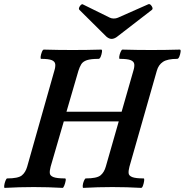

<svg xmlns="http://www.w3.org/2000/svg" viewBox="-31 -909 898 933"><path d="M-8 4Q-12 4 -10.5 -7.5Q-9 -19 -4.5 -30.5Q0 -42 4 -42Q57 -42 75 -56.5Q93 -71 101 -99L233 -565Q239 -584 237.5 -597Q236 -610 221 -616.5Q206 -623 169 -623Q165 -623 166.5 -634Q168 -645 172.5 -656.5Q177 -668 182 -668Q217 -667 252 -666.5Q287 -666 322 -666Q357 -666 392 -666.5Q427 -667 461 -668Q466 -668 464.5 -656.5Q463 -645 458.5 -634Q454 -623 448 -623Q410 -623 391 -616.5Q372 -610 364 -597Q356 -584 350 -565L292 -366H560L617 -565Q623 -584 621.5 -597Q620 -610 604.5 -616.5Q589 -623 551 -623Q547 -623 548.5 -634Q550 -645 555 -656.5Q560 -668 564 -668Q599 -667 634 -666.5Q669 -666 704 -666Q739 -666 774 -666.5Q809 -667 843 -668Q848 -668 846.5 -656.5Q845 -645 840.5 -634Q836 -623 830 -623Q783 -623 761 -608.5Q739 -594 731 -565L598 -99Q593 -80 594 -67.5Q595 -55 611.5 -48.5Q628 -42 667 -42Q671 -42 669.5 -30.5Q668 -19 664 -7.5Q660 4 655 4Q621 2 585.5 1Q550 0 515 0Q479 0 444 1Q409 2 374 4Q370 4 371 -7.5Q372 -19 377 -30.5Q382 -42 386 -42Q439 -42 457 -56.5Q475 -71 483 -99L546 -319H279L215 -99Q210 -80 211 -67.5Q212 -55 228.5 -48.5Q245 -42 285 -42Q290 -42 288 -30.5Q286 -19 281.5 -7.5Q277 4 273 4Q238 2 203 1Q168 0 133 0Q98 0 62.5 1Q27 2 -8 4ZM511 -720Q499 -720 486 -731L355 -861Q351 -865 353.5 -872Q356 -879 361.5 -884.5Q367 -890 371 -888L503 -823Q511 -819 522 -819Q533 -819 542 -823L689 -888Q695 -891 701 -885.5Q707 -880 709.5 -872.5Q712 -865 707 -861L536 -729Q523 -720 511 -720Z"/></svg>

Font: Junicode
Style: Bold Italic
Weight: 700
Italic angle: -11°
Designer: Peter S. Baker
Version: Version 2.100; ttfautohint (v1.8.4)